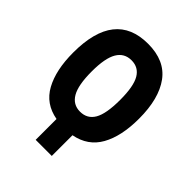

<svg xmlns="http://www.w3.org/2000/svg" viewBox="-207 -834 944 944"><g transform="rotate(45 265.0 -362.5)"><path d="M208 -145Q118 -161 76.5 -237Q35 -313 35 -434Q35 -725 265 -725Q382 -725 438 -648.5Q494 -572 494 -433Q494 -311 452 -236Q410 -161 320 -144V0H208ZM264 -252Q314 -252 338.5 -294Q363 -336 363 -433Q363 -527 338.5 -568.5Q314 -610 265 -610Q215 -610 190 -567.5Q165 -525 165 -433Q165 -338 190 -295Q215 -252 264 -252Z"/></g></svg>

Font: Noto Sans Mono Condensed
Style: Bold
Weight: 700
Width: 3
Designer: Monotype Design Team
Foundry: Monotype Imaging Inc.
Version: Version 2.014